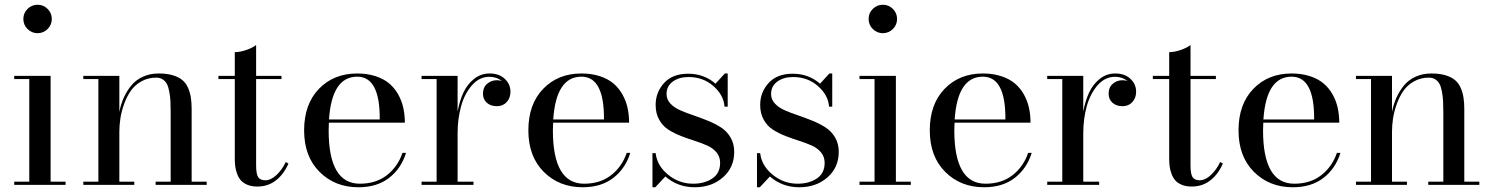

<svg xmlns="http://www.w3.org/2000/svg" viewBox="-20 -780 6296 810"><path d="M96.2 -657.5Q78.5 -675 78.5 -700Q78.5 -725 96.2 -742.5Q114 -760 138.5 -760Q163 -760 180.8 -742.5Q198.5 -725 198.5 -700Q198.5 -675 180.8 -657.5Q163 -640 138.5 -640Q114 -640 96.2 -657.5ZM40 -13.5H103.5V-446.5H40V-460H193.5V-13.5H256.5V0H40Z M331.5 -13.5H395V-446.5H331.5V-460H483.5V-308Q490 -340.5 502 -367.5Q514 -394.5 533.2 -418.5Q552.5 -442.5 582.5 -456.2Q612.5 -470 650 -470Q684 -470 709 -462.5Q734 -455 749.2 -442.2Q764.5 -429.5 773.2 -409.5Q782 -389.5 785.2 -368.2Q788.5 -347 788.5 -319V-13.5H852V0H636.5V-13.5H700V-305.5Q700 -334 699 -353.5Q698 -373 694.2 -393.2Q690.5 -413.5 684.2 -425.5Q678 -437.5 666.5 -445Q655 -452.5 639 -452.5Q604.5 -452.5 576.8 -437Q549 -421.5 532 -397.2Q515 -373 503.8 -341.8Q492.5 -310.5 488 -281.2Q483.5 -252 483.5 -224V-13.5H546.5V0H331.5Z M1197 -90Q1177 -44.5 1143.8 -18.8Q1110.5 7 1065.5 7Q1042 7 1024.2 -0.2Q1006.5 -7.5 996.5 -18.8Q986.5 -30 980.5 -46.2Q974.5 -62.5 972.5 -77.5Q970.5 -92.5 970.5 -111V-446.5H901.5V-460H970.5V-560Q992 -560 1018.5 -569Q1045 -578 1060.5 -590V-460H1167.5V-446.5H1060.5V-82.5Q1060.5 -46 1069 -32.8Q1077.5 -19.5 1099 -19.5Q1123 -19.5 1146.8 -42Q1170.5 -64.5 1185.5 -96.5Z M1693 -135Q1672.5 -69 1621.5 -29.5Q1570.5 10 1492 10Q1393 10 1328 -55Q1263 -120 1263 -230Q1263 -340.5 1325.5 -405.2Q1388 -470 1487 -470Q1529.5 -470 1564 -458.8Q1598.5 -447.5 1621.2 -428.5Q1644 -409.5 1659.2 -382.8Q1674.5 -356 1681.2 -326Q1688 -296 1688 -262.5H1367.5Q1366.5 -240.5 1366.5 -230Q1366.5 -5 1498 -5Q1566 -5 1612 -40.8Q1658 -76.5 1678 -135ZM1487 -456.5Q1380 -456.5 1368 -276H1582Q1583.5 -456.5 1487 -456.5Z M1758.5 -13.5H1822V-446.5H1758.5V-460H1910.5V-309Q1919 -355 1935.2 -389.8Q1951.5 -424.5 1980 -447.2Q2008.5 -470 2045.5 -470Q2085.5 -470 2109.5 -447.5Q2133.5 -425 2133.5 -393Q2133.5 -367 2117.8 -349.5Q2102 -332 2076.5 -332Q2049.5 -332 2033.5 -346.8Q2017.5 -361.5 2017.5 -384.5Q2017.5 -411.5 2035 -426.5Q2052.5 -441.5 2076 -441.5Q2088.5 -441.5 2097.5 -438Q2075.5 -456 2044.5 -456Q2002 -456 1970.8 -420Q1939.5 -384 1925 -331Q1910.5 -278 1910.5 -217.5V-13.5H1977.5V0H1758.5Z M2639 -135Q2618.5 -69 2567.5 -29.5Q2516.5 10 2438 10Q2339 10 2274 -55Q2209 -120 2209 -230Q2209 -340.5 2271.5 -405.2Q2334 -470 2433 -470Q2475.5 -470 2510 -458.8Q2544.5 -447.5 2567.2 -428.5Q2590 -409.5 2605.2 -382.8Q2620.5 -356 2627.2 -326Q2634 -296 2634 -262.5H2313.5Q2312.5 -240.5 2312.5 -230Q2312.5 -5 2444 -5Q2512 -5 2558 -40.8Q2604 -76.5 2624 -135ZM2433 -456.5Q2326 -456.5 2314 -276H2528Q2529.5 -456.5 2433 -456.5Z M2744.5 10H2732.5V-134H2746Q2752 -81 2798.5 -43Q2845 -5 2904 -5Q2952 -5 2985 -27Q3018 -49 3018 -93Q3018 -118.5 3003 -136.8Q2988 -155 2964 -165.8Q2940 -176.5 2911 -185.8Q2882 -195 2853 -206.2Q2824 -217.5 2800 -232.8Q2776 -248 2761 -274.8Q2746 -301.5 2746 -337.5Q2746 -390.5 2781.5 -429.8Q2817 -469 2883.5 -469Q2950 -469 2998.5 -427L3038 -470H3050V-330H3036.5Q3033.5 -378 2990.2 -416.5Q2947 -455 2884.5 -455Q2844.5 -455 2818.2 -435.8Q2792 -416.5 2792 -383.5Q2792 -360.5 2807.8 -343.5Q2823.5 -326.5 2848.8 -315.2Q2874 -304 2904.5 -293.8Q2935 -283.5 2965.2 -271.2Q2995.5 -259 3020.8 -243Q3046 -227 3061.8 -200.5Q3077.5 -174 3077.5 -139.5Q3077.5 -73.5 3030 -31.8Q2982.5 10 2911 10Q2839 10 2787 -35.5Z M3185.5 10H3173.5V-134H3187Q3193 -81 3239.5 -43Q3286 -5 3345 -5Q3393 -5 3426 -27Q3459 -49 3459 -93Q3459 -118.5 3444 -136.8Q3429 -155 3405 -165.8Q3381 -176.5 3352 -185.8Q3323 -195 3294 -206.2Q3265 -217.5 3241 -232.8Q3217 -248 3202 -274.8Q3187 -301.5 3187 -337.5Q3187 -390.5 3222.5 -429.8Q3258 -469 3324.5 -469Q3391 -469 3439.5 -427L3479 -470H3491V-330H3477.5Q3474.5 -378 3431.2 -416.5Q3388 -455 3325.5 -455Q3285.5 -455 3259.2 -435.8Q3233 -416.5 3233 -383.5Q3233 -360.5 3248.8 -343.5Q3264.5 -326.5 3289.8 -315.2Q3315 -304 3345.5 -293.8Q3376 -283.5 3406.2 -271.2Q3436.5 -259 3461.8 -243Q3487 -227 3502.8 -200.5Q3518.5 -174 3518.5 -139.5Q3518.5 -73.5 3471 -31.8Q3423.5 10 3352 10Q3280 10 3228 -35.5Z M3662.2 -657.5Q3644.5 -675 3644.5 -700Q3644.5 -725 3662.2 -742.5Q3680 -760 3704.5 -760Q3729 -760 3746.8 -742.5Q3764.5 -725 3764.5 -700Q3764.5 -675 3746.8 -657.5Q3729 -640 3704.5 -640Q3680 -640 3662.2 -657.5ZM3606 -13.5H3669.5V-446.5H3606V-460H3759.5V-13.5H3822.5V0H3606Z M4332.5 -135Q4312 -69 4261 -29.5Q4210 10 4131.5 10Q4032.5 10 3967.5 -55Q3902.5 -120 3902.5 -230Q3902.5 -340.5 3965 -405.2Q4027.5 -470 4126.5 -470Q4169 -470 4203.5 -458.8Q4238 -447.5 4260.8 -428.5Q4283.5 -409.5 4298.8 -382.8Q4314 -356 4320.8 -326Q4327.5 -296 4327.5 -262.5H4007Q4006 -240.5 4006 -230Q4006 -5 4137.5 -5Q4205.5 -5 4251.5 -40.8Q4297.5 -76.5 4317.5 -135ZM4126.5 -456.5Q4019.5 -456.5 4007.5 -276H4221.5Q4223 -456.5 4126.5 -456.5Z M4398 -13.5H4461.5V-446.5H4398V-460H4550V-309Q4558.5 -355 4574.8 -389.8Q4591 -424.5 4619.5 -447.2Q4648 -470 4685 -470Q4725 -470 4749 -447.5Q4773 -425 4773 -393Q4773 -367 4757.2 -349.5Q4741.5 -332 4716 -332Q4689 -332 4673 -346.8Q4657 -361.5 4657 -384.5Q4657 -411.5 4674.5 -426.5Q4692 -441.5 4715.5 -441.5Q4728 -441.5 4737 -438Q4715 -456 4684 -456Q4641.5 -456 4610.2 -420Q4579 -384 4564.5 -331Q4550 -278 4550 -217.5V-13.5H4617V0H4398Z M5139 -90Q5119 -44.5 5085.8 -18.8Q5052.5 7 5007.5 7Q4984 7 4966.2 -0.2Q4948.5 -7.5 4938.5 -18.8Q4928.5 -30 4922.5 -46.2Q4916.5 -62.5 4914.5 -77.5Q4912.5 -92.5 4912.5 -111V-446.5H4843.5V-460H4912.5V-560Q4934 -560 4960.5 -569Q4987 -578 5002.5 -590V-460H5109.5V-446.5H5002.5V-82.5Q5002.5 -46 5011 -32.8Q5019.5 -19.5 5041 -19.5Q5065 -19.5 5088.8 -42Q5112.5 -64.5 5127.5 -96.5Z M5635 -135Q5614.5 -69 5563.5 -29.5Q5512.5 10 5434 10Q5335 10 5270 -55Q5205 -120 5205 -230Q5205 -340.5 5267.5 -405.2Q5330 -470 5429 -470Q5471.5 -470 5506 -458.8Q5540.5 -447.5 5563.2 -428.5Q5586 -409.5 5601.2 -382.8Q5616.5 -356 5623.2 -326Q5630 -296 5630 -262.5H5309.5Q5308.5 -240.5 5308.5 -230Q5308.5 -5 5440 -5Q5508 -5 5554 -40.8Q5600 -76.5 5620 -135ZM5429 -456.5Q5322 -456.5 5310 -276H5524Q5525.5 -456.5 5429 -456.5Z M5700.5 -13.5H5764V-446.5H5700.5V-460H5852.5V-308Q5859 -340.5 5871 -367.5Q5883 -394.5 5902.2 -418.5Q5921.5 -442.5 5951.5 -456.2Q5981.5 -470 6019 -470Q6053 -470 6078 -462.5Q6103 -455 6118.2 -442.2Q6133.5 -429.5 6142.2 -409.5Q6151 -389.5 6154.2 -368.2Q6157.5 -347 6157.5 -319V-13.5H6221V0H6005.5V-13.5H6069V-305.5Q6069 -334 6068 -353.5Q6067 -373 6063.2 -393.2Q6059.5 -413.5 6053.2 -425.5Q6047 -437.5 6035.5 -445Q6024 -452.5 6008 -452.5Q5973.5 -452.5 5945.8 -437Q5918 -421.5 5901 -397.2Q5884 -373 5872.8 -341.8Q5861.5 -310.5 5857 -281.2Q5852.5 -252 5852.5 -224V-13.5H5915.5V0H5700.5Z"/></svg>

Font: Bodoni* 16pt
Style: Regular
Weight: 400
Version: Version 2.3